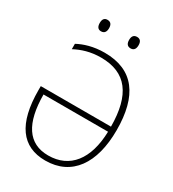

<svg xmlns="http://www.w3.org/2000/svg" viewBox="-215 -1018 1030 1144"><g transform="rotate(30 300.0 -446.0)"><path d="M386 -823C410 -823 418 -841 418 -863C418 -885 410 -902 386 -902C362 -902 353 -886 353 -863C353 -839 362 -823 386 -823ZM182 -823C207 -823 215 -841 215 -863C215 -885 207 -902 182 -902C160 -902 151 -887 151 -863C151 -839 160 -823 182 -823ZM279 10C461 10 558 -131 558 -359C558 -595 466 -724 266 -724C188 -724 128 -704 85 -681V-644C133 -669 188 -688 262 -688C436 -688 517 -579 518 -361H35V-334C35 -103 118 10 279 10ZM279 -25C141 -25 75 -129 74 -326H518C513 -134 427 -25 279 -25Z"/></g></svg>

Font: Noto Sans Mono ExtraLight
Style: Regular
Weight: 200
Designer: Monotype Design Team
Foundry: Monotype Imaging Inc.
Version: Version 2.014